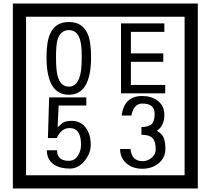

<svg xmlns="http://www.w3.org/2000/svg" viewBox="-20 -980 1195 1090"><path d="M1103 90H53V-960H1103ZM1028 15V-885H128V15ZM497 -656Q497 -442 371 -442Q244 -442 244 -656Q244 -744 265 -789Q294 -855 371 -855Q448 -855 477 -789Q497 -745 497 -656ZM444 -656Q444 -723 435 -752Q420 -809 371 -809Q322 -809 306 -752Q298 -723 298 -656Q298 -587 306 -553Q322 -488 371 -488Q419 -488 435 -554Q444 -587 444 -656ZM918 -450H667V-847H913V-799H723V-677H907V-629H723V-498H918ZM495 -160Q496 -111 460.5 -67Q425 -23 376 -23Q321 -23 286 -46Q246 -74 246 -127H304Q304 -67 370 -67Q404 -67 423 -97Q440 -124 440 -159Q440 -253 375 -253Q328 -253 302 -196H252L259 -427H470V-381H313L307 -257Q320 -269 333 -281Q352 -294 387 -294Q439 -294 469 -252Q495 -215 495 -160ZM919 -136Q919 -84 880.5 -53Q842 -22 789 -22Q734 -22 700 -51Q662 -82 662 -134H721Q727 -65 790 -65Q818 -65 841 -84.5Q864 -104 864 -132Q864 -177 846 -196Q828 -215 783 -215V-259Q825 -259 841.5 -276Q858 -293 858 -334Q858 -392 789 -392Q738 -392 726 -324H671Q684 -435 788 -435Q839 -435 874 -409Q913 -380 913 -330Q913 -265 871 -238Q895 -222 903 -210Q919 -185 919 -136Z"/></svg>

Font: Unicode BMP Fallback SIL
Style: Regular
Weight: 400
Foundry: NRSI, SIL International
Version: Version 5.1 Based on Unicode 5.1